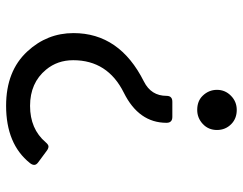

<svg xmlns="http://www.w3.org/2000/svg" viewBox="-103 -484 792 626"><g transform="rotate(90 293.0 -171.0)"><path d="M338.4 -546.9Q366.2 -546.9 384.3 -529.3Q403.8 -510.3 403.8 -482.4Q403.8 -454.6 384.3 -436.3Q364.7 -418 338.4 -418Q309.6 -418 292.5 -435.5Q272.9 -455.6 272.9 -482.4Q272.9 -509.3 292.5 -528.3Q311.5 -546.9 338.4 -546.9ZM324.7 205.1Q211.4 205.1 147.5 135.7Q87.9 71.3 87.9 -14.6Q87.9 -165 245.6 -244.1Q292.5 -267.6 292.5 -317.9Q292.5 -328.6 298.3 -333Q302.7 -336.9 312 -336.9H360.8Q370.1 -336.9 374.5 -333Q380.4 -328.6 380.4 -317.9Q380.4 -227.5 282.2 -178.7Q176.3 -126 176.3 -13.7Q176.3 37.6 207 74.7Q250 127 325.2 127Q400.4 127 443.8 76.2Q451.7 66.9 457.5 66.9Q463.9 66.9 471.2 72.3L508.8 100.1Q517.6 106.4 517.6 113.3Q517.6 120.1 511.7 127.4Q449.7 205.1 324.7 205.1Z"/></g></svg>

Font: Simply Mono
Style: Book
Weight: 400
Designer: Wojciech Kalinowski "wmk69" (wmk69@o2.pl)
Foundry: Wojciech Kalinowski "wmk69" (wmk69@o2.pl)
Version: Version 1.0.0